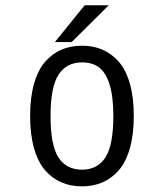

<svg xmlns="http://www.w3.org/2000/svg" viewBox="-20 -682 610 714"><path d="M184 -525.5 295 -662.5H384.5L246.5 -525.5ZM285 11Q243 11 209 -3.5Q175 -18 148.2 -48.2Q121.5 -78.5 106.8 -130Q92 -181.5 92 -251Q92 -320 106.8 -371.2Q121.5 -422.5 148.2 -452.8Q175 -483 209 -497.5Q243 -512 285 -512Q326.5 -512 360.5 -497.5Q394.5 -483 421.2 -453Q448 -423 462.8 -371.5Q477.5 -320 477.5 -251Q477.5 -181.5 462.8 -130Q448 -78.5 421.2 -48.2Q394.5 -18 360.5 -3.5Q326.5 11 285 11ZM285 -51Q342.5 -51 372 -96.5Q401.5 -142 401.5 -251Q401.5 -324.5 387 -369.2Q372.5 -414 347.5 -432Q322.5 -450 285 -450Q227.5 -450 197.8 -404.5Q168 -359 168 -251Q168 -141.5 197.5 -96.2Q227 -51 285 -51Z"/></svg>

Font: League Mono Narrow Light
Style: Regular
Weight: 300
Width: 3
Designer: Tyler Finck
Foundry: The League of Moveable Type / Tyler Finck
Version: Version 2.210